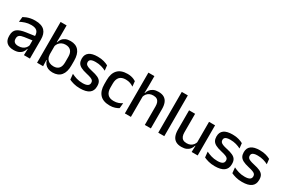

<svg xmlns="http://www.w3.org/2000/svg" viewBox="80 -1674 3961 2699"><g transform="rotate(30 2060.5 -325.0)"><path d="M349.5 0 353.5 -116 350 -131V-285L350.5 -309.5Q350.5 -366 321.8 -392.5Q293 -419 229.5 -419Q178 -419 134 -404.5Q90 -390 54.5 -371L63.5 -453Q83.5 -464.5 110.5 -475.5Q137.5 -486.5 171.5 -493.5Q205.5 -500.5 246 -500.5Q301.5 -500.5 340 -487.2Q378.5 -474 402 -449Q425.5 -424 436.2 -389Q447 -354 447 -311V0ZM184 11Q111.5 11 73 -24.8Q34.5 -60.5 34.5 -126.5V-141.5Q34.5 -211.5 77.8 -245.2Q121 -279 214 -292L361 -313L366.5 -242L225.5 -222Q175 -215 153.5 -197.8Q132 -180.5 132 -147V-140Q132 -106.5 152.8 -88.5Q173.5 -70.5 216 -70.5Q255 -70.5 283 -83.5Q311 -96.5 328.5 -118.2Q346 -140 352.5 -166.5L366 -101H348Q340 -71 321.5 -45.5Q303 -20 269.8 -4.5Q236.5 11 184 11Z M817.5 11Q774 11 742.5 -2.8Q711 -16.5 691.2 -41.8Q671.5 -67 662.5 -100.5H630L658.5 -193Q660.5 -152 677 -124.8Q693.5 -97.5 722 -84Q750.5 -70.5 787 -70.5Q843 -70.5 872.5 -103.2Q902 -136 902 -201V-292.5Q902 -355.5 872.2 -388Q842.5 -420.5 786 -420.5Q751.5 -420.5 725 -407.5Q698.5 -394.5 681.2 -372.2Q664 -350 657 -321.5L635.5 -388.5H663.5Q672 -419.5 690.2 -444.8Q708.5 -470 740.5 -485Q772.5 -500 821.5 -500Q909 -500 954.8 -445Q1000.5 -390 1000.5 -284.5V-207Q1000.5 -100.5 954 -44.8Q907.5 11 817.5 11ZM563 0V-662H660.5V-506L658 -365.5L658.5 -348.5V-145.5L657 -114.5L661 0Z M1264.5 11.5Q1205.5 11.5 1161 -0.8Q1116.5 -13 1086.5 -27.5L1077.5 -117Q1114.5 -98.5 1159 -84.8Q1203.5 -71 1259 -71Q1312.5 -71 1338.2 -86.8Q1364 -102.5 1364 -133.5V-137.5Q1364 -157.5 1353.5 -170.8Q1343 -184 1316.2 -194.5Q1289.5 -205 1240.5 -216Q1179 -230 1143.5 -249Q1108 -268 1092.8 -295.8Q1077.5 -323.5 1077.5 -362.5V-367Q1077.5 -433 1123.5 -467Q1169.5 -501 1261.5 -501Q1319.5 -501 1362.5 -488.5Q1405.5 -476 1433.5 -460L1442.5 -378.5Q1409 -396.5 1366.2 -408.8Q1323.5 -421 1271.5 -421Q1236 -421 1214.5 -414.2Q1193 -407.5 1183.5 -395.2Q1174 -383 1174 -366V-362.5Q1174 -344 1184 -330.2Q1194 -316.5 1219.8 -305.8Q1245.5 -295 1291.5 -285Q1353.5 -272 1390.5 -254.5Q1427.5 -237 1444 -209.8Q1460.5 -182.5 1460.5 -139.5V-132Q1460.5 -60.5 1411.5 -24.5Q1362.5 11.5 1264.5 11.5Z M1747 11.5Q1638 11.5 1585.2 -46.2Q1532.5 -104 1532.5 -209.5V-280Q1532.5 -386 1585.5 -443.5Q1638.5 -501 1747 -501Q1777 -501 1802.2 -495.5Q1827.5 -490 1848 -481.2Q1868.5 -472.5 1883 -463L1891.5 -379Q1867.5 -396 1836 -407.8Q1804.5 -419.5 1762.5 -419.5Q1695.5 -419.5 1663.2 -383.2Q1631 -347 1631 -278V-212Q1631 -144.5 1663.2 -108Q1695.5 -71.5 1762.5 -71.5Q1805 -71.5 1837.5 -83.2Q1870 -95 1896 -112L1887.5 -27Q1864.5 -12.5 1828.8 -0.5Q1793 11.5 1747 11.5Z M2312 0V-302Q2312 -337.5 2302.2 -363.5Q2292.5 -389.5 2270.2 -404Q2248 -418.5 2209.5 -418.5Q2174 -418.5 2148.2 -405.5Q2122.5 -392.5 2106.5 -370.5Q2090.5 -348.5 2083.5 -320.5L2064 -388.5H2088.5Q2097 -419.5 2116.5 -444.8Q2136 -470 2168.5 -485Q2201 -500 2248 -500Q2305.5 -500 2341 -478.2Q2376.5 -456.5 2393.2 -415Q2410 -373.5 2410 -313V0ZM1988 0V-662H2085.5V-506L2083 -365L2086 -358V0Z M2530 0V-662H2628V0Z M2846 -489V-187Q2846 -152 2855.8 -125.8Q2865.5 -99.5 2888 -85Q2910.5 -70.5 2948.5 -70.5Q2984.5 -70.5 3010.2 -83.5Q3036 -96.5 3052.5 -118.8Q3069 -141 3075.5 -168.5L3091.5 -100.5H3070.5Q3062 -70 3042.5 -44.5Q3023 -19 2990.5 -4Q2958 11 2910 11Q2853 11 2817.2 -10.8Q2781.5 -32.5 2764.8 -74.2Q2748 -116 2748 -176V-489ZM3170 -489V0H3072L3076 -114.5L3072 -120.5V-489Z M3452 11.5Q3393 11.5 3348.5 -0.8Q3304 -13 3274 -27.5L3265 -117Q3302 -98.5 3346.5 -84.8Q3391 -71 3446.5 -71Q3500 -71 3525.8 -86.8Q3551.5 -102.5 3551.5 -133.5V-137.5Q3551.5 -157.5 3541 -170.8Q3530.5 -184 3503.8 -194.5Q3477 -205 3428 -216Q3366.5 -230 3331 -249Q3295.5 -268 3280.2 -295.8Q3265 -323.5 3265 -362.5V-367Q3265 -433 3311 -467Q3357 -501 3449 -501Q3507 -501 3550 -488.5Q3593 -476 3621 -460L3630 -378.5Q3596.5 -396.5 3553.8 -408.8Q3511 -421 3459 -421Q3423.5 -421 3402 -414.2Q3380.5 -407.5 3371 -395.2Q3361.5 -383 3361.5 -366V-362.5Q3361.5 -344 3371.5 -330.2Q3381.5 -316.5 3407.2 -305.8Q3433 -295 3479 -285Q3541 -272 3578 -254.5Q3615 -237 3631.5 -209.8Q3648 -182.5 3648 -139.5V-132Q3648 -60.5 3599 -24.5Q3550 11.5 3452 11.5Z M3895 11.5Q3836 11.5 3791.5 -0.8Q3747 -13 3717 -27.5L3708 -117Q3745 -98.5 3789.5 -84.8Q3834 -71 3889.5 -71Q3943 -71 3968.8 -86.8Q3994.5 -102.5 3994.5 -133.5V-137.5Q3994.5 -157.5 3984 -170.8Q3973.5 -184 3946.8 -194.5Q3920 -205 3871 -216Q3809.5 -230 3774 -249Q3738.5 -268 3723.2 -295.8Q3708 -323.5 3708 -362.5V-367Q3708 -433 3754 -467Q3800 -501 3892 -501Q3950 -501 3993 -488.5Q4036 -476 4064 -460L4073 -378.5Q4039.5 -396.5 3996.8 -408.8Q3954 -421 3902 -421Q3866.5 -421 3845 -414.2Q3823.5 -407.5 3814 -395.2Q3804.5 -383 3804.5 -366V-362.5Q3804.5 -344 3814.5 -330.2Q3824.5 -316.5 3850.2 -305.8Q3876 -295 3922 -285Q3984 -272 4021 -254.5Q4058 -237 4074.5 -209.8Q4091 -182.5 4091 -139.5V-132Q4091 -60.5 4042 -24.5Q3993 11.5 3895 11.5Z"/></g></svg>

Font: Anek Latin Medium
Style: Regular
Weight: 500
Designer: Yesha Goshar
Foundry: Ek Type
Version: Version 1.003